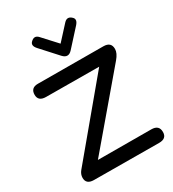

<svg xmlns="http://www.w3.org/2000/svg" viewBox="-242 -1151 1177 1306"><g transform="rotate(-30 346.5 -497.5)"><path d="M372.1 -800.8Q354 -800.3 335 -820.8L218.8 -948.7Q189.5 -981 210 -1002.9Q242.2 -1036.6 271.5 -1003.9L372.1 -894.5L472.2 -1003.9Q502 -1036.1 534.2 -1002.9Q554.7 -981.4 524.9 -948.7L408.7 -820.8Q390.1 -800.3 372.1 -800.8ZM641.1 -606.4 196.3 -82.5 614.7 -81.1Q675.3 -81.1 674.8 -25.9Q674.8 25.9 614.3 25.4L104.5 22.5Q44.9 22 44.9 -28.8Q44.9 -56.6 64.9 -80.6L521 -627.4L104.5 -629.9Q44.9 -630.4 44.9 -681.2Q44.9 -735.4 101.6 -735.4L614.7 -733.4Q675.3 -733.4 674.8 -678.2Q674.8 -646 641.1 -606.4Z"/></g></svg>

Font: Comic Relief
Style: Regular
Weight: 400
Designer: Jeff Davis
Foundry: Loudifier
Version: Version 1.0